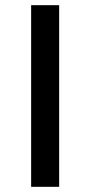

<svg xmlns="http://www.w3.org/2000/svg" viewBox="-20 -720 348 740"><path d="M100 0V-700H154H208V0Z"/></svg>

Font: Easer Grotesk
Style: Regular
Weight: 400
Designer: Boardeaser, Bonnie Shaver-Troup, Thomas Jockin
Foundry: Lexend
Version: Version 1.008;Glyphs 3.1.2 (3151)